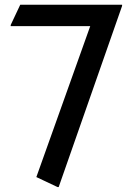

<svg xmlns="http://www.w3.org/2000/svg" viewBox="-20 -757 551 797"><path d="M223.6 19.5H218.8L130.9 -22L354.5 -648.4H24.4V-653.3L64 -737.3H486.8V-732.4Z"/></svg>

Font: Nova Round
Style: Book
Weight: 400
Version: Version 2.000